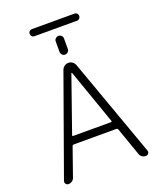

<svg xmlns="http://www.w3.org/2000/svg" viewBox="-177 -1144 1005 1215"><g transform="rotate(-20 325.5 -536.5)"><path d="M484.4 -253.9Q481.4 -260.7 474.6 -260.7H186.5Q179.7 -260.7 176.8 -253.9L110.4 -64.5Q106.4 -51.8 95.2 -43.9Q84 -36.1 70.3 -36.1Q59.6 -36.1 52.7 -44.9Q48.8 -50.8 48.8 -56.6Q48.8 -60.5 49.8 -64.5L287.1 -726.6Q292 -740.2 304.2 -749Q316.4 -757.8 331.1 -757.8Q345.7 -757.8 357.9 -749Q370.1 -740.2 375 -726.6L612.3 -64.5Q613.3 -60.5 613.3 -57.6Q613.3 -50.8 609.4 -44.9Q602.5 -36.1 591.8 -36.1Q577.1 -36.1 565.9 -43.9Q554.7 -51.8 550.8 -65.4ZM187.5 -989.3Q177.7 -989.3 170.9 -996.6Q164.1 -1003.9 164.1 -1013.7Q164.1 -1023.4 170.9 -1030.3Q177.7 -1037.1 187.5 -1037.1H474.6Q484.4 -1037.1 491.2 -1030.3Q498 -1023.4 498 -1013.7Q498 -1003.9 491.2 -996.6Q484.4 -989.3 474.6 -989.3ZM302.7 -841.8V-912.1Q302.7 -923.8 311 -931.6Q319.3 -939.5 330.6 -939.5Q341.8 -939.5 350.1 -931.6Q358.4 -923.8 358.4 -912.1V-841.8Q358.4 -830.1 350.1 -821.8Q341.8 -813.5 330.6 -813.5Q319.3 -813.5 311 -821.8Q302.7 -830.1 302.7 -841.8ZM332 -689.5Q331.1 -691.4 329.6 -691.4Q328.1 -691.4 327.1 -689.5L197.3 -319.3Q196.3 -316.4 197.8 -314.5Q199.2 -312.5 202.1 -312.5H457Q460 -312.5 461.4 -314.5Q462.9 -316.4 461.9 -319.3Z"/></g></svg>

Font: Gen Jyuu Gothic Light
Style: Regular
Weight: 200
Designer: [Source Han Sans]
Ryoko NISHIZUKA  (kana & ideographs); Paul D. Hunt (Latin, Greek & Cyrillic); Wenlong ZHANG  (bopomofo
Version: Version 1.002.20150607